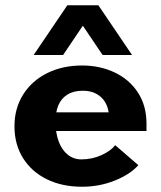

<svg xmlns="http://www.w3.org/2000/svg" viewBox="-20 -700 612 730"><path d="M35 -220Q35 -288 68 -340.5Q101 -393 159.5 -422Q218 -451 292 -451Q360 -451 416 -424.5Q472 -398 504.5 -348Q537 -298 537 -230V-202H164V-273H393Q390 -295 378.5 -313.5Q367 -332 346 -343.5Q325 -355 295 -355Q260 -355 236.5 -340.5Q213 -326 202 -300Q191 -274 191 -239Q191 -195 203 -162.5Q215 -130 237.5 -112Q260 -94 289 -94Q331 -94 366.5 -110.5Q402 -127 418 -148L506 -72Q475 -37 416.5 -13.5Q358 10 292 10Q216 10 158 -18.5Q100 -47 67.5 -99Q35 -151 35 -220ZM236 -680H354L482 -491H370L275 -632H315L220 -491H108Z"/></svg>

Font: Teachers[wght]
Style: Regular
Weight: 400
Designer: Alfredo Marco Pradil & Chank Diesel
Version: Version 1.000;Glyphs 3.1.2 (3151)